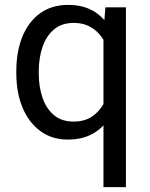

<svg xmlns="http://www.w3.org/2000/svg" viewBox="-20 -558 609 781"><path d="M255.9 9.8Q190.9 9.8 143.8 -25.1Q96.7 -60.1 71.5 -120.6Q46.4 -181.2 46.4 -258.3V-268.6Q46.4 -349.1 71.5 -409.9Q96.7 -470.7 143.8 -504.4Q190.9 -538.1 256.8 -538.1Q323.7 -538.1 368.9 -507.6Q414.1 -477.1 439.7 -420.9Q465.3 -364.7 472.7 -287.1V-239.7Q467.3 -182.1 451.7 -136.2Q436 -90.3 409.4 -57.6Q382.8 -24.9 344.5 -7.6Q306.2 9.8 255.9 9.8ZM278.8 -63.5Q323.7 -63.5 353.3 -83.3Q382.8 -103 401.1 -135Q419.4 -167 429.2 -203.6V-322.3Q423.3 -349.1 412.1 -374.5Q400.9 -399.9 382.8 -420.4Q364.7 -440.9 339.1 -452.9Q313.5 -464.8 279.8 -464.8Q230.5 -464.8 199 -437.7Q167.5 -410.6 152.6 -366Q137.7 -321.3 137.7 -268.6V-258.3Q137.7 -205.6 152.6 -161.4Q167.5 -117.2 198.7 -90.3Q230 -63.5 278.8 -63.5ZM400.9 203.1V-426.8L408.7 -528.3H492.2V203.1Z"/></svg>

Font: Heebo
Style: Regular
Weight: 400
Designer: Oded Ezer
Foundry: Ezer Type House
Version: Version 3.100